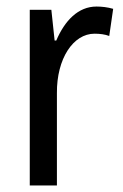

<svg xmlns="http://www.w3.org/2000/svg" viewBox="-20 -567 377 587"><path d="M275 -547C219 -547 178 -504 152 -443H147L137 -537H71V0H154V-282C153 -388 204 -464 269 -464C285 -464 301 -462 314 -457L326 -540C309 -545 291 -547 275 -547Z"/></svg>

Font: Noto Sans Devanagari UI Condensed
Style: Regular
Weight: 400
Width: 3
Designer: Jelle Bosma - Monotype Design Team
Foundry: Monotype Imaging Inc.
Version: Version 2.004